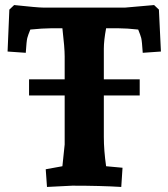

<svg xmlns="http://www.w3.org/2000/svg" viewBox="-20 -735 666 760"><path d="M227 -77 236 -163V-357H95V-421H236V-512Q236 -546 227 -623H180Q150 -623 100 -618Q91 -596 88 -584.5Q85 -573 82 -526L10 -531L17 -697L36 -715Q130 -705 150 -705H476L590 -715L609 -697L617 -531L545 -526Q542 -573 539 -584.5Q536 -596 527 -618Q482 -623 451 -623H400Q391 -575 391 -542V-421H533V-357H391V-193Q391 -140 400 -77L465 -71L460 5Q379 0 266 0L166 5L161 -65Z"/></svg>

Font: Andada SC
Style: Bold
Weight: 700
Designer: Carolina Giovagnoli
Foundry: Carolina Giovagnoli
Version: Version 1.003